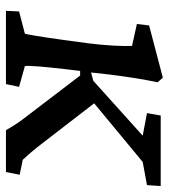

<svg xmlns="http://www.w3.org/2000/svg" viewBox="18 -572 554 629"><g transform="rotate(90 294.5 -257.0)"><path d="M15 0H255L264 -43L196 -62C194 -78 198 -124 206 -194L212 -243H227L359 -70C372 -53 385 -37 406 0H543L552 -45L503 -55C488 -71 463 -100 446 -123L318 -289L510 -448L586 -462L589 -507H358L350 -462L424 -448L244 -286L217 -279L224 -342C232 -405 239 -448 249 -497L234 -514L63 -469L58 -429L130 -413C131 -382 129 -328 121 -267L110 -186C98 -99 92 -70 90 -62L17 -43Z"/></g></svg>

Font: TPK Tissa Web Medium
Style: Italic
Weight: 500
Italic angle: -7°
Designer: Jacques Le Bailly, Suppakit Chalermlarp | Katatrad Co.,Ltd.
Foundry: Jacques Le Bailly, Cadson Demak Co.,Ltd.
Version: Version 5.000;Glyphs 3.1.2 (3151)